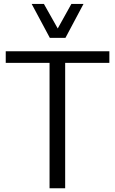

<svg xmlns="http://www.w3.org/2000/svg" viewBox="-20 -977 598 997"><path d="M237.3 0.5V-650.4H9.8V-710.9H547.9V-650.4H318.4V0.5ZM238.8 -780.3 144.5 -956.5H208L279.8 -829.1L350.6 -956.5H413.6L319.8 -780.3Z"/></svg>

Font: Comme Light
Style: Regular
Weight: 300
Version: Version 1.000;gftools[0.9.27]